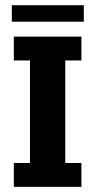

<svg xmlns="http://www.w3.org/2000/svg" viewBox="-20 -725 370 745"><path d="M33.7 0V-92.6H96.3V-490.4H33.7V-583H295.9V-490.4H233.3V-92.6H295.9V0ZM25.9 -640.8V-704.8H305.2V-640.8Z"/></svg>

Font: Rokkitt SemiBold
Style: Regular
Weight: 600
Designer: Vernon Adams
Foundry: Vernon Adams
Version: Version 3.103